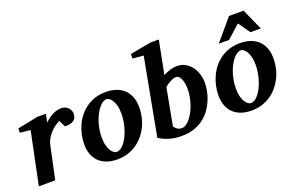

<svg xmlns="http://www.w3.org/2000/svg" viewBox="-92 -1092 2241 1459"><g transform="rotate(-20 1029.0 -362.5)"><path d="M456.1 -429.2Q456.1 -394.5 434.1 -377.2Q412.1 -359.9 360.8 -359.9L334 -414.1Q310.5 -402.3 289.3 -386Q268.1 -369.6 251.5 -350.1Q234.9 -330.6 223.1 -308.6Q211.4 -286.6 207 -264.2L150.9 0H18.1L106 -422.9L22 -432.1V-466.8L188 -500H256.8L244.1 -433.1Q257.3 -446.8 273.2 -459Q289.1 -471.2 306.6 -480.5Q324.2 -489.7 342.8 -494.9Q361.3 -500 379.9 -500Q399.4 -500 413.8 -492.9Q428.2 -485.8 437.5 -475.3Q446.8 -464.8 451.4 -452.4Q456.1 -439.9 456.1 -429.2Z M796.9 -307.1Q796.9 -343.8 789.6 -370.1Q782.2 -396.5 771.7 -413.6Q761.2 -430.7 749.3 -438.7Q737.3 -446.8 728 -446.8Q712.9 -446.8 697 -436.8Q681.2 -426.8 666.3 -408.9Q651.4 -391.1 638.2 -366.5Q625 -341.8 615 -312.7Q605 -283.7 599.4 -251.2Q593.8 -218.8 593.8 -185.1Q593.8 -146.5 601.3 -119.4Q608.9 -92.3 619.9 -75.4Q630.9 -58.6 642.6 -50.8Q654.3 -43 663.1 -43Q689.5 -43 713.6 -66.9Q737.8 -90.8 756.3 -128.9Q774.9 -167 785.9 -213.9Q796.9 -260.7 796.9 -307.1ZM940.9 -303.2Q940.9 -263.7 932.1 -225.1Q923.3 -186.5 906.2 -151.6Q889.2 -116.7 864.3 -86.7Q839.4 -56.6 807.1 -34.7Q774.9 -12.7 735.6 -0.2Q696.3 12.2 650.9 12.2Q599.6 12.2 562 -2.4Q524.4 -17.1 499.8 -42.7Q475.1 -68.4 463.1 -103.8Q451.2 -139.2 451.2 -181.2Q451.2 -220.2 459.7 -259Q468.3 -297.9 484.6 -333.5Q501 -369.1 525.4 -399.4Q549.8 -429.7 581.8 -452.1Q613.8 -474.6 653.1 -487.3Q692.4 -500 738.8 -500Q784.7 -500 822 -487.5Q859.4 -475.1 885.7 -450.4Q912.1 -425.8 926.5 -388.9Q940.9 -352.1 940.9 -303.2Z M1334 -307.1Q1334 -338.4 1329.1 -360.6Q1324.2 -382.8 1316.7 -397Q1309.1 -411.1 1300 -417.5Q1291 -423.8 1282.2 -423.8Q1261.2 -423.8 1235.6 -410.6Q1210 -397.5 1187 -377.9L1131.3 -79.1Q1139.2 -66.4 1154.1 -55.2Q1168.9 -43.9 1192.4 -43.9Q1209 -43.9 1225.8 -54.9Q1242.7 -65.9 1258.3 -84.7Q1273.9 -103.5 1287.8 -128.9Q1301.8 -154.3 1312 -183.6Q1322.3 -212.9 1328.1 -244.4Q1334 -275.9 1334 -307.1ZM1473.1 -311Q1473.1 -281.2 1466.8 -245.6Q1460.4 -210 1445.8 -174.1Q1431.2 -138.2 1408 -104.7Q1384.8 -71.3 1351.3 -45.2Q1317.9 -19 1273.2 -3.4Q1228.5 12.2 1171.4 12.2Q1116.7 12.2 1071.5 -1.2Q1026.4 -14.6 990.2 -38.1L1106.9 -661.1L1019 -668.9V-705.1L1188 -736.8H1256.3L1204.1 -467.8Q1231.4 -481.9 1260 -491Q1288.6 -500 1314.9 -500Q1355 -500 1384.8 -482.2Q1414.6 -464.4 1434.3 -437Q1454.1 -409.7 1463.6 -376Q1473.1 -342.3 1473.1 -311Z M1882.3 -307.1Q1882.3 -343.8 1875 -370.1Q1867.7 -396.5 1857.2 -413.6Q1846.7 -430.7 1834.7 -438.7Q1822.8 -446.8 1813.5 -446.8Q1798.3 -446.8 1782.5 -436.8Q1766.6 -426.8 1751.7 -408.9Q1736.8 -391.1 1723.6 -366.5Q1710.4 -341.8 1700.4 -312.7Q1690.4 -283.7 1684.8 -251.2Q1679.2 -218.8 1679.2 -185.1Q1679.2 -146.5 1686.8 -119.4Q1694.3 -92.3 1705.3 -75.4Q1716.3 -58.6 1728 -50.8Q1739.7 -43 1748.5 -43Q1774.9 -43 1799.1 -66.9Q1823.2 -90.8 1841.8 -128.9Q1860.4 -167 1871.3 -213.9Q1882.3 -260.7 1882.3 -307.1ZM2026.4 -303.2Q2026.4 -263.7 2017.6 -225.1Q2008.8 -186.5 1991.7 -151.6Q1974.6 -116.7 1949.7 -86.7Q1924.8 -56.6 1892.6 -34.7Q1860.4 -12.7 1821 -0.2Q1781.7 12.2 1736.3 12.2Q1685.1 12.2 1647.5 -2.4Q1609.9 -17.1 1585.2 -42.7Q1560.5 -68.4 1548.6 -103.8Q1536.6 -139.2 1536.6 -181.2Q1536.6 -220.2 1545.2 -259Q1553.7 -297.9 1570.1 -333.5Q1586.4 -369.1 1610.8 -399.4Q1635.3 -429.7 1667.2 -452.1Q1699.2 -474.6 1738.5 -487.3Q1777.8 -500 1824.2 -500Q1870.1 -500 1907.5 -487.5Q1944.8 -475.1 1971.2 -450.4Q1997.6 -425.8 2012 -388.9Q2026.4 -352.1 2026.4 -303.2ZM1929.7 -550.8 1862.8 -646 1756.8 -550.8H1673.8L1818.8 -722.2H1936.5L2013.7 -550.8Z"/></g></svg>

Font: Charis SIL Phon
Style: Bold Italic
Weight: 700
Italic angle: -11°
Foundry: SIL International
Version: Version 5.000